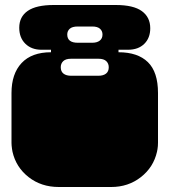

<svg xmlns="http://www.w3.org/2000/svg" viewBox="-20 -742 678 768"><path d="M215 6Q145 6 94.5 -33.5Q44 -73 30 -135Q29 -140 28 -146.5Q27 -153 26.5 -159.5Q26 -166 26 -170V-171Q26 -178 26 -179.5Q26 -181 26 -186.5Q26 -192 26 -209V-260Q26 -277 26 -281.5Q26 -286 26 -288Q26 -290 26 -296V-297Q26 -304 26 -305.5Q26 -307 26 -312.5Q26 -318 26 -334V-370Q26 -447 66.5 -490Q107 -533 184 -533V-543H146Q106 -543 81.5 -567Q57 -591 57 -631Q57 -675 91 -698.5Q125 -722 195 -722H443Q514 -722 547.5 -697.5Q581 -673 581 -629Q581 -590 557 -566.5Q533 -543 492 -543H454V-533Q531 -533 571.5 -493.5Q612 -454 612 -370V-334Q612 -318 612 -312.5Q612 -307 612 -305.5Q612 -304 612 -297V-296Q612 -290 612 -288Q612 -286 612 -281.5Q612 -277 612 -260V-209Q612 -193 612 -187.5Q612 -182 612 -180.5Q612 -179 612 -172V-171Q612 -165 611.5 -158Q611 -151 610 -145.5Q609 -140 608 -135Q594 -73 543.5 -33.5Q493 6 425 6ZM264 -439H374Q393 -439 404 -447.5Q415 -456 415 -473Q415 -488 405 -497.5Q395 -507 374 -507H264Q243 -507 233 -497.5Q223 -488 223 -473Q223 -456 234 -447.5Q245 -439 264 -439ZM291 -571H349Q368 -571 379 -579.5Q390 -588 390 -604Q390 -618 380 -627Q370 -636 349 -636H291Q269 -636 259 -627Q249 -618 249 -604Q249 -571 291 -571Z"/></svg>

Font: Danfo
Style: Regular
Weight: 400
Designer: Seyi Olusanya, David Udoh, Eyiyemi Adegbite, Mirko Velimirović
Version: Version 1.000